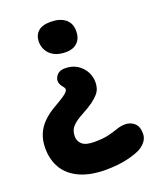

<svg xmlns="http://www.w3.org/2000/svg" viewBox="-145 -604 768 949"><g transform="rotate(-20 239.5 -129.5)"><path d="M247 261Q166 261 110.5 236Q55 211 27.5 165.5Q0 120 0 58Q0 18 13.5 -14.5Q27 -47 53 -72.5Q79 -98 114 -118Q149 -138 166 -149.5Q183 -161 189 -168.5Q195 -176 195 -181Q195 -187 191 -192Q187 -197 182.5 -203Q178 -209 174.5 -216.5Q171 -224 171 -233Q171 -250 185 -265Q199 -280 226 -280Q262 -280 288.5 -264Q315 -248 330 -221.5Q345 -195 345 -164Q345 -148 340.5 -133Q336 -118 324 -104Q312 -90 290.5 -74Q269 -58 235 -40Q201 -22 184 -6.5Q167 9 162 23.5Q157 38 157 53Q157 79 176 95.5Q195 112 239 112Q287 112 316.5 104.5Q346 97 367 89.5Q388 82 411 82Q439 82 459 100Q479 118 479 154Q479 178 465.5 195.5Q452 213 431 225Q407 237 375.5 245.5Q344 254 311 257.5Q278 261 247 261ZM261 -353Q222 -353 197.5 -366.5Q173 -380 161.5 -401.5Q150 -423 150 -446Q150 -480 171.5 -500Q193 -520 237 -520Q286 -520 314 -498Q342 -476 342 -435Q342 -395 319.5 -374Q297 -353 261 -353Z"/></g></svg>

Font: Shantell Sans Light
Style: Bold
Weight: 700
Version: Version 1.011;[c5ecc13dd]